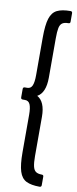

<svg xmlns="http://www.w3.org/2000/svg" viewBox="-95 -729 363 903"><g transform="rotate(10 87.0 -277.5)"><path d="M165 142Q125 142 101.5 130.5Q78 119 68 87.5Q58 56 58 -4V-183Q58 -216 51 -232Q44 -248 27 -248H16Q7 -248 7 -257V-297Q7 -306 16 -306H27Q44 -306 51 -322Q58 -338 58 -372V-551Q58 -612 68 -643Q78 -674 101.5 -685.5Q125 -697 165 -697Q174 -697 174 -688V-647Q174 -639 165 -639Q146 -639 136 -632Q126 -625 122.5 -608Q119 -591 119 -559V-371Q119 -334 109 -310.5Q99 -287 80 -277Q99 -267 109 -243.5Q119 -220 119 -184V4Q119 35 123 52.5Q127 70 137 77Q147 84 165 84Q174 84 174 92V133Q174 142 165 142Z"/></g></svg>

Font: Sofia Sans Extra Condensed
Style: Regular
Weight: 400
Designer: Botio Nikoltchev, Ani Petrova
Foundry: lettersoup
Version: Version 4.101